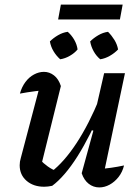

<svg xmlns="http://www.w3.org/2000/svg" viewBox="-20 -812 608 839"><path d="M246 -436 161 -93 153 -116Q170 -98 189 -84.5Q208 -71 226 -65L204 -61Q260 -104 314 -186Q368 -268 416 -385L429 -346Q402 -283 374.5 -228.5Q347 -174 319 -129.5Q291 -85 262.5 -52Q234 -19 208 0Q189 4 173 4Q126 4 96 -22Q66 -48 66 -90Q66 -106 71 -122L161 -463L207 -421Q169 -418 134 -413.5Q99 -409 67 -403Q75 -432 91 -453.5Q107 -475 128.5 -486.5Q150 -498 172 -498Q196 -498 216 -482.5Q236 -467 246 -436ZM337 -55 388 -241 378 -244 435 -492H526L428 -27L409 -73Q438 -75 466 -79Q494 -83 522 -89Q515 -60 498 -38.5Q481 -17 459 -5Q437 7 414 7Q388 7 367.5 -9Q347 -25 337 -55ZM234 -727 246 -792H516L504 -727ZM243 -553Q226 -568 214 -588Q202 -608 198 -631Q213 -646 233.5 -658Q254 -670 276 -673Q293 -658 304.5 -638Q316 -618 319 -596Q306 -580 285 -568Q264 -556 243 -553ZM418 -553Q401 -567 389.5 -587.5Q378 -608 374 -631Q389 -646 409.5 -658Q430 -670 452 -673Q468 -657 480 -637.5Q492 -618 496 -596Q481 -580 460 -568Q439 -556 418 -553Z"/></svg>

Font: Piazzolla Thin SemiBold
Style: Italic
Weight: 600
Italic angle: -11.3°
Version: Version 2.005